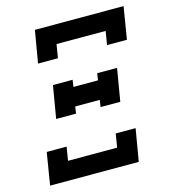

<svg xmlns="http://www.w3.org/2000/svg" viewBox="-109 -825 819 914"><g transform="rotate(-15 300.0 -367.5)"><path d="M460 -576 471 -643H229L218 -576H120L147 -735H584L558 -576ZM233 -299H135L162 -459H259L254 -425H375L380 -459H478L451 -299H354L359 -333H238ZM25 0 51 -159H149L138 -92H380L391 -159H489L462 0Z"/></g></svg>

Font: Iosevka Slab SmBdExObl
Style: Regular
Weight: 600
Width: 7
Italic angle: -9°
Monospace: yes
Designer: Belleve Invis
Foundry: Belleve Invis
Version: Version 11.1.0; ttfautohint (v1.8.3)